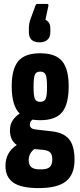

<svg xmlns="http://www.w3.org/2000/svg" viewBox="-20 -773 410 984"><path d="M186 -157Q164 -157 147 -160Q133 -150 133 -136Q133 -124 140 -117.5Q147 -111 166 -109L245 -100Q307 -93 334.5 -59Q362 -25 362 46Q362 121 318.5 156Q275 191 178 191Q89 191 48.5 163Q8 135 8 77Q8 8 66 -30Q31 -54 31 -105Q31 -135 45 -156Q59 -177 81 -191Q40 -230 40 -331Q40 -419 73.5 -459.5Q107 -500 186 -500Q265 -500 298.5 -459.5Q332 -419 332 -331Q332 -239 298.5 -198Q265 -157 186 -157ZM186 -251Q207 -251 214 -266.5Q221 -282 221 -328Q221 -374 214 -390Q207 -406 186 -406Q165 -406 158.5 -390Q152 -374 152 -328Q152 -283 158.5 -267Q165 -251 186 -251ZM127 48Q127 72 140.5 83.5Q154 95 184 95Q220 96 234 84Q248 72 248 45Q248 20 238 9Q228 -2 201 -5L156 -9Q127 13 127 48ZM183 -556Q128 -556 128 -608V-626Q128 -640 130 -651.5Q132 -663 137 -677L162 -745Q165 -753 171 -753H221Q230 -753 228 -743L213 -672Q223 -667 230.5 -657Q238 -647 238 -625V-608Q238 -583 223.5 -569.5Q209 -556 183 -556Z"/></svg>

Font: Sofia Sans Extra Condensed ExtraBold
Style: Regular
Weight: 800
Designer: Botio Nikoltchev, Ani Petrova
Foundry: lettersoup
Version: Version 4.101; ttfautohint (v1.8.4.7-5d5b)